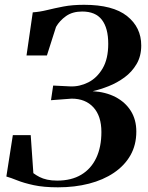

<svg xmlns="http://www.w3.org/2000/svg" viewBox="-20 -772 616 800"><path d="M221.5 8.5Q162 8.5 120.5 -0.5Q79 -9.5 51.8 -20.5Q24.5 -31.5 6.5 -36.5L33.5 -209H108L119 -50.5Q131 -41.5 144.8 -34.5Q158.5 -27.5 176.5 -23.5Q194.5 -19.5 218.5 -19.5Q277.5 -19.5 318.5 -44Q359.5 -68.5 381 -114Q402.5 -159.5 402.5 -222Q402.5 -288.5 369.2 -324.8Q336 -361 278.5 -361L192.5 -354.5L201.5 -415.5L273 -412Q311.5 -410.5 347.8 -428.8Q384 -447 407.5 -486.8Q431 -526.5 431 -589.5Q431 -655 404.5 -689.5Q378 -724 322.5 -724Q282 -724 255.2 -705Q228.5 -686 213.5 -660L175.5 -541H90.5L116.5 -720.5Q145.5 -722.5 176 -730Q206.5 -737.5 244 -744.8Q281.5 -752 330.5 -752Q450.5 -752 509.5 -705Q568.5 -658 568.5 -582.5Q568.5 -538 549 -505Q529.5 -472 498.8 -449.5Q468 -427 432.8 -413Q397.5 -399 366 -392Q420 -389 461 -367.8Q502 -346.5 525 -310Q548 -273.5 548 -224Q548 -168 523.5 -125Q499 -82 454.5 -52Q410 -22 350.8 -6.8Q291.5 8.5 221.5 8.5Z"/></svg>

Font: Merriweather 144pt SemiBold
Style: Italic
Weight: 600
Italic angle: -7.8°
Version: Version 2.101